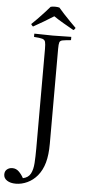

<svg xmlns="http://www.w3.org/2000/svg" viewBox="-87 -911 539 1160"><g transform="rotate(5 182.5 -331.0)"><path d="M55 212Q22 212 1.5 198.5Q-19 185 -19 162Q-19 142 -5.5 131Q8 120 27 120Q50 120 67 137Q84 154 95 175Q128 168 141.5 142.5Q155 117 157.5 77Q160 37 160 -11V-614Q160 -644 156.5 -657Q153 -670 138 -674.5Q123 -679 88 -681Q87 -691 88 -701Q109 -701 143.5 -700Q178 -699 200 -699Q223 -699 256 -700Q289 -701 312 -701V-681Q277 -678 261.5 -675Q246 -672 242.5 -661Q239 -650 239 -623V-46Q239 21 226 68Q213 115 185 149Q159 180 124.5 196Q90 212 55 212ZM199 -816Q173 -799 139.5 -779.5Q106 -760 76 -743Q72 -746 69 -749.5Q66 -753 64 -757Q81 -773 101 -793.5Q121 -814 140 -835Q159 -856 172 -871Q183 -874 199 -874Q213 -874 225 -871Q238 -856 257 -835Q276 -814 296.5 -793.5Q317 -773 333 -757Q331 -753 328 -749Q325 -745 321 -743Q291 -760 258 -779Q225 -798 199 -816Z"/></g></svg>

Font: Castoro Titling
Style: Regular
Weight: 400
Version: Version 2.04